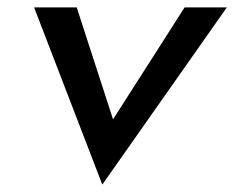

<svg xmlns="http://www.w3.org/2000/svg" viewBox="-20 -471 632 518"><path d="M256 27 592 -451H478L285 -149L187 -451H72Z"/></svg>

Font: Charger Pro
Style: BlkNarObl
Weight: 900
Designer: Jasper
Foundry: Cannot Into Space Fonts
Version: Version 1.09